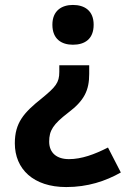

<svg xmlns="http://www.w3.org/2000/svg" viewBox="-20 -565 510 777"><path d="M359 -465C359 -522 322 -545 275 -545C230 -545 192 -522 192 -465C192 -406 230 -384 275 -384C322 -384 359 -406 359 -465ZM341 -301H220V-274C220 -230 205 -213 149 -167C76 -109 40 -68 40 15C40 119 115 192 248 192C335 192 407 168 469 133L417 32C362 60 310 79 259 79C210 79 179 54 179 8C179 -37 195 -62 256 -109C321 -158 341 -199 341 -266Z"/></svg>

Font: Noto Sans Display
Style: Bold
Weight: 700
Designer: Monotype Design Team
Foundry: Monotype Imaging Inc.
Version: Version 1.900